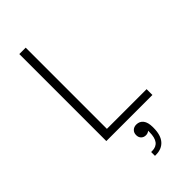

<svg xmlns="http://www.w3.org/2000/svg" viewBox="-302 -802 1139 1139"><g transform="rotate(-45 267.5 -232.0)"><path d="M508.8 0H122.1V-730H175.8V-48.8H508.8ZM272 266.1H264.2V233.9H272.9Q340.8 233.9 340.8 144V131.8Q329.1 142.1 313 142.1Q295.4 142.1 283.7 130.9Q272 119.6 272 100.1Q272 80.1 284.7 68.1Q297.4 56.2 316.9 56.2Q344.2 56.2 360.1 76.4Q376 96.7 376 137.2V142.1Q376 203.6 348.6 234.9Q321.3 266.1 272 266.1Z"/></g></svg>

Font: Sora ExtraLight
Style: Regular
Weight: 200
Designer: Jonathan Barnbrook, Julián Moncada
Foundry: Barnbrook Fonts
Version: Version 2.000